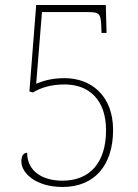

<svg xmlns="http://www.w3.org/2000/svg" viewBox="-20 -734 550 764"><path d="M229 10C356 10 430 -76 430 -217C430 -353 343 -423 237 -423C187 -423 154 -413 124 -401L147 -686H323C374 -686 381 -683 383 -630L384 -603H404L401 -714H124L97 -370L111 -366C142 -385 184 -398 237 -398C335 -398 402 -336 402 -216C402 -87 338 -15 228 -15C149 -15 88 -53 88 -126C76 -126 65 -118 65 -91C65 -46 122 10 229 10Z"/></svg>

Font: Noto Serif Myanmar SemiCondensed Thin
Style: Regular
Weight: 100
Width: 4
Designer: Ben Mitchell and the Monotype Design Team
Foundry: Monotype Imaging Inc.
Version: Version 2.106